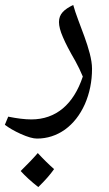

<svg xmlns="http://www.w3.org/2000/svg" viewBox="-54 -361 446 783"><path d="M96.7 204.1C138.2 204.1 176.3 191.9 210.9 167.5C245.1 142.6 272 108.4 292 64C311.5 19.5 321.3 -28.8 321.3 -80.6C321.3 -155.8 264.2 -268.1 244.6 -340.8C208 -322.8 186.5 -304.7 186.5 -271C186.5 -254.4 191.9 -233.9 202.6 -209.5C212.9 -184.6 230 -152.3 253.4 -111.8C264.6 -91.3 274.9 -70.3 283.7 -48.8C246.1 64.9 173.8 126 73.7 126C47.4 126 16.1 122.1 -20.5 114.7L-34.2 147.9C-18.1 160.2 3.4 172.9 31.2 185.5C59.1 197.8 80.6 204.1 96.7 204.1ZM166.5 328.6C150.9 351.1 129.4 375.5 102.1 401.9C73.2 379.4 49.3 357.4 30.3 336.4C60.1 307.1 83.5 282.7 100.1 263.2C123 288.1 145.5 310.1 166.5 328.6Z"/></svg>

Font: Noto Naskh Arabic
Style: Regular
Weight: 400
Designer: Monotype Design Team
Foundry: Monotype Imaging Inc.
Version: Version 1.07